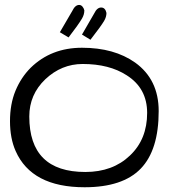

<svg xmlns="http://www.w3.org/2000/svg" viewBox="-20 -791 710 797"><path d="M44.9 -164.1Q21.5 -216.8 21.5 -288.1Q21.5 -359.4 44.4 -414.6Q67.4 -469.7 107.4 -509.8Q192.4 -592.8 320.3 -592.8Q454.1 -592.8 541 -531.2Q638.7 -460.9 638.7 -330.1Q638.7 -168 564 -90.8Q489.3 -13.7 331.1 -13.7Q111.3 -13.7 44.9 -164.1ZM101.6 -307.6Q101.6 -77.1 334 -77.1Q448.2 -77.1 519.5 -145.5Q590.8 -212.9 590.8 -322.3Q590.8 -424.8 505.9 -478.5Q433.6 -525.4 323.2 -525.4Q235.4 -525.4 168 -461.9Q101.6 -398.4 101.6 -307.6ZM280.3 -746.1Q292 -770.5 308.6 -770.5Q316.4 -770.5 322.3 -763.7Q328.1 -756.8 330.1 -748Q330.1 -730.5 320.3 -713.9Q304.7 -687.5 264.6 -635.7L228.5 -657.2ZM421.9 -737.3Q421.9 -720.7 412.1 -704.1Q399.4 -682.6 355.5 -626L320.3 -647.5L371.1 -735.4Q382.8 -759.8 399.9 -759.8Q417 -759.8 421.9 -737.3Z"/></svg>

Font: Architects Daughter
Style: Regular
Weight: 400
Designer: Kimberly Geswein
Foundry: Kimberly Geswein
Version: Version 1.003 2010